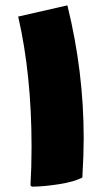

<svg xmlns="http://www.w3.org/2000/svg" viewBox="-20 -659 381 718"><path d="M94 34Q98 -33 98 -110Q98 -380 48 -597L232 -639Q293 -392 293 -142Q293 -83 288 5Q257 21 199.5 30Q142 39 99 39Z"/></svg>

Font: Lalezar
Style: Regular
Weight: 400
Designer: Borna Izadpanah
Foundry: Borna Izadpanah
Version: Version 1.003;November 28, 2018;FontCreator 11.5.0.2421 64-b